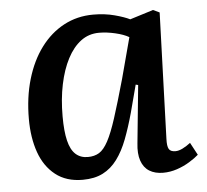

<svg xmlns="http://www.w3.org/2000/svg" viewBox="-44 -569 679 630"><g transform="rotate(-5 295.5 -254.5)"><path d="M489 -96Q488 -72 493.5 -62.5Q499 -53 515 -53Q526 -53 539 -59.5Q552 -66 565 -76L587 -35Q576 -25 556.5 -13Q537 -1 514.5 6.5Q492 14 469 14Q442 14 423.5 2.5Q405 -9 397 -32.5Q389 -56 393 -90L412 -280L404 -282L380 -191Q367 -144 352.5 -106Q338 -68 318 -41Q298 -14 270.5 0Q243 14 204 14Q150 14 114.5 -14Q79 -42 62 -90Q45 -138 45 -200Q45 -271 62.5 -330.5Q80 -390 112 -433Q144 -476 188 -499.5Q232 -523 285 -523Q323 -523 355 -514.5Q387 -506 405 -497L482 -521L503 -511ZM227 -59Q249 -59 264.5 -68.5Q280 -78 294 -104Q308 -130 323.5 -178Q339 -226 361 -304L397 -439Q380 -449 352 -455.5Q324 -462 299 -462Q265 -462 239 -442.5Q213 -423 194.5 -387.5Q176 -352 166 -304Q156 -256 156 -199Q156 -150 163.5 -119Q171 -88 187 -73.5Q203 -59 227 -59Z"/></g></svg>

Font: Literata 18pt Medium
Style: Italic
Weight: 500
Italic angle: -2°
Designer: Latin by Veronika Burian and Jose Scaglione. Greek by Irene Vlachou. Cyrillic by Vera Evstafieva
Foundry: TypeTogether
Version: Version 3.103;gftools[0.9.29]